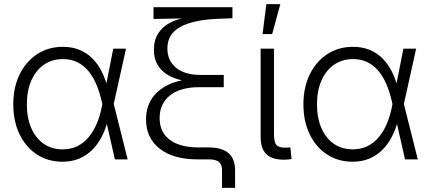

<svg xmlns="http://www.w3.org/2000/svg" viewBox="-20 -762 2054 918"><path d="M278.8 11.2Q209 11.2 155.8 -23.9Q102.5 -59.1 73 -121.1Q43.5 -183.1 43.5 -263.2Q43.5 -343.8 73.5 -405.5Q103.5 -467.3 157 -502.7Q210.4 -538.1 280.3 -538.1Q325.7 -538.1 361.1 -523.2Q396.5 -508.3 422.6 -481.7Q448.7 -455.1 466.6 -419.4Q484.4 -383.8 494.1 -342.3H516.6L523.4 -266.6L590.3 0H529.3L466.8 -275.4Q457 -318.8 441.7 -356Q426.3 -393.1 404.1 -420.7Q381.8 -448.2 351.3 -463.9Q320.8 -479.5 280.8 -479.5Q228.5 -479.5 189.7 -452.4Q150.9 -425.3 129.6 -376.7Q108.4 -328.1 108.4 -263.2Q108.4 -198.2 129.4 -149.9Q150.4 -101.6 188.7 -74.7Q227.1 -47.9 279.3 -47.9Q318.8 -47.9 349.9 -63.2Q380.9 -78.6 404.1 -106.4Q427.2 -134.3 442.9 -171.4Q458.5 -208.5 466.8 -252L521.5 -529.3H582.5L523.4 -263.2L516.6 -186.5H495.6Q484.9 -144.5 466.6 -108.6Q448.2 -72.8 421.4 -45.9Q394.5 -19 359.1 -3.9Q323.7 11.2 278.8 11.2Z M1041.5 136.2V53.2Q1041.5 34.2 1035.2 22.5Q1028.8 10.7 1014.6 5.4Q1000.5 0 977.1 0H923.8Q809.1 0 743.7 -51Q678.2 -102.1 678.2 -191.4Q678.2 -227.5 689 -256.6Q699.7 -285.6 718.8 -307.6Q737.8 -329.6 763.2 -345Q788.6 -360.4 817.6 -369.6Q846.7 -378.9 877 -382.3L878.4 -373.5Q846.2 -377 816.9 -387.5Q787.6 -397.9 764.9 -416Q742.2 -434.1 729 -460.7Q715.8 -487.3 715.8 -523.4Q715.8 -570.3 736.8 -602.8Q757.8 -635.3 794.4 -654.1Q831.1 -672.9 877 -678.7L876 -674.3L713.9 -671.4V-727.5H1091.3V-674.8L1017.1 -671.9Q901.9 -666.5 841.1 -632.8Q780.3 -599.1 780.3 -530.3Q780.3 -472.2 821.8 -438Q863.3 -403.8 938.5 -403.8H1049.8V-345.2H932.1Q842.8 -345.2 793 -305.9Q743.2 -266.6 743.2 -197.3Q743.2 -130.4 791.5 -93.8Q839.8 -57.1 930.2 -57.1H977.5Q1040.5 -57.1 1072.3 -30Q1104 -2.9 1104 52.7V136.2Z M1343.3 1.5Q1283.7 2.9 1254.9 -23.7Q1226.1 -50.3 1226.1 -107.4V-529.3H1290V-117.2Q1290 -80.6 1303 -67.6Q1315.9 -54.7 1347.7 -56.2Q1354.5 -56.2 1359.1 -56.4Q1363.8 -56.6 1368.2 -57.1L1374 -1.5Q1367.7 -0.5 1359.6 0.2Q1351.6 1 1343.3 1.5ZM1235.4 -599.1 1253.4 -742.2H1320.3L1281.2 -599.1Z M1666 11.2Q1596.2 11.2 1543 -23.9Q1489.7 -59.1 1460.2 -121.1Q1430.7 -183.1 1430.7 -263.2Q1430.7 -343.8 1460.7 -405.5Q1490.7 -467.3 1544.2 -502.7Q1597.7 -538.1 1667.5 -538.1Q1712.9 -538.1 1748.3 -523.2Q1783.7 -508.3 1809.8 -481.7Q1835.9 -455.1 1853.8 -419.4Q1871.6 -383.8 1881.3 -342.3H1903.8L1910.6 -266.6L1977.5 0H1916.5L1854 -275.4Q1844.2 -318.8 1828.9 -356Q1813.5 -393.1 1791.3 -420.7Q1769 -448.2 1738.5 -463.9Q1708 -479.5 1668 -479.5Q1615.7 -479.5 1576.9 -452.4Q1538.1 -425.3 1516.8 -376.7Q1495.6 -328.1 1495.6 -263.2Q1495.6 -198.2 1516.6 -149.9Q1537.6 -101.6 1575.9 -74.7Q1614.3 -47.9 1666.5 -47.9Q1706.1 -47.9 1737.1 -63.2Q1768.1 -78.6 1791.3 -106.4Q1814.5 -134.3 1830.1 -171.4Q1845.7 -208.5 1854 -252L1908.7 -529.3H1969.7L1910.6 -263.2L1903.8 -186.5H1882.8Q1872.1 -144.5 1853.8 -108.6Q1835.4 -72.8 1808.6 -45.9Q1781.7 -19 1746.3 -3.9Q1710.9 11.2 1666 11.2Z"/></svg>

Font: Inter 24pt Light
Style: Regular
Weight: 300
Designer: Rasmus Andersson
Foundry: rsms
Version: Version 4.001;git-66647c0bb